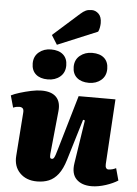

<svg xmlns="http://www.w3.org/2000/svg" viewBox="-72 -1090 821 1153"><g transform="rotate(5 338.0 -513.0)"><path d="M-6 -487Q13 -497 45.5 -507Q78 -517 113 -524.5Q148 -532 176 -532Q236 -532 264.5 -502.5Q293 -473 287 -417L261 -158Q260 -142 262 -135.5Q264 -129 274 -129Q280 -129 284.5 -135.5Q289 -142 294 -157Q299 -172 306 -197L400 -518H622L598 -126Q597 -111 602 -103Q607 -95 616 -95Q628 -95 640.5 -98.5Q653 -102 662 -107L682 -34Q668 -25 649.5 -16.5Q631 -8 609.5 -1Q588 6 566 10Q544 14 524 14Q464 14 432 -18.5Q400 -51 410 -115L450 -376L439 -379L364 -131Q347 -75 322.5 -43.5Q298 -12 266.5 1Q235 14 195 14Q130 14 91.5 -25.5Q53 -65 58 -129L77 -388Q79 -409 71.5 -416Q64 -423 52 -423Q44 -423 35 -421.5Q26 -420 14 -415ZM108 -690Q108 -733 138 -758Q168 -783 211 -783Q258 -783 284 -760Q310 -737 310 -695Q310 -652 280.5 -627Q251 -602 206 -602Q160 -602 134 -625Q108 -648 108 -690ZM355 -691Q355 -734 385.5 -759Q416 -784 459 -784Q506 -784 531.5 -761Q557 -738 557 -696Q557 -653 527.5 -628Q498 -603 454 -603Q408 -603 381.5 -626Q355 -649 355 -691ZM365 -1010Q384 -1027 398.5 -1033.5Q413 -1040 434 -1040Q457 -1040 475.5 -1022Q494 -1004 494 -966Q494 -956 491.5 -940.5Q489 -925 483 -914L243 -814L208 -870Z"/></g></svg>

Font: Literata 18pt Black
Style: Italic
Weight: 900
Italic angle: -2°
Designer: Latin by Veronika Burian and Jose Scaglione. Greek by Irene Vlachou. Cyrillic by Vera Evstafieva
Foundry: TypeTogether
Version: Version 3.103;gftools[0.9.29]